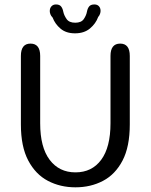

<svg xmlns="http://www.w3.org/2000/svg" viewBox="-20 -810 660 841"><path d="M310.5 10.5Q244 10.5 190 -17.8Q136 -46 103.8 -106.8Q71.5 -167.5 71.5 -265V-565Q71.5 -619 113.5 -619Q156 -619 156 -565V-270Q156 -165 197.5 -110Q239 -55 310.5 -55Q382.5 -55 423.2 -110Q464 -165 464 -270V-565Q464 -619 506.5 -619Q548.5 -619 548.5 -565V-265Q548.5 -167.5 516.8 -106.8Q485 -46 431.2 -17.8Q377.5 10.5 310.5 10.5ZM393.5 -790.5Q406 -790.5 413.2 -782.8Q420.5 -775 420.5 -762Q420.5 -756.5 418.2 -749.5Q416 -742.5 410 -735.5Q399.5 -706.5 374 -685.2Q348.5 -664 308.5 -664Q269.5 -664 245.2 -684.5Q221 -705 210.5 -733Q203.5 -740 200.8 -747.5Q198 -755 198 -761.5Q198 -774.5 205.5 -782.5Q213 -790.5 225 -790.5Q240.5 -790.5 247.5 -781.8Q254.5 -773 257 -759.5Q260.5 -742.5 271.8 -726.5Q283 -710.5 309.5 -710.5Q336 -710.5 347 -726.5Q358 -742.5 361 -759.5Q363.5 -773 370.5 -781.8Q377.5 -790.5 393.5 -790.5Z"/></svg>

Font: Sono
Style: Regular
Weight: 400
Designer: Tyler Finck
Foundry: Tyler Finck
Version: Version 2.112